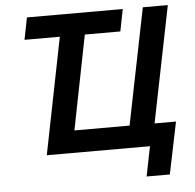

<svg xmlns="http://www.w3.org/2000/svg" viewBox="-57 -756 981 964"><g transform="rotate(-5 433.5 -274.0)"><path d="M643 150 673 0H153L270 -587H92L114 -698H597L575 -587H396L302 -112H580L698 -698H824L706 -112H814L760 150Z"/></g></svg>

Font: IBM Plex Sans SemiBold
Style: Italic
Weight: 600
Italic angle: -11.31°
Designer: Mike Abbink, Paul van der Laan, Pieter van Rosmalen
Foundry: Bold Monday
Version: Version 3.201